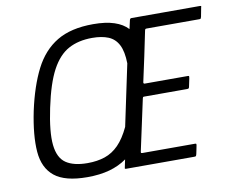

<svg xmlns="http://www.w3.org/2000/svg" viewBox="-76 -773 1058 876"><g transform="rotate(-10 453.5 -334.5)"><path d="M261 7Q158 7 109.5 -32Q61 -71 55 -147Q49 -223 72 -334Q96 -445 135 -521.5Q174 -598 239 -637Q304 -676 407 -676Q465 -676 504.5 -663Q544 -650 567 -625Q569 -635 571.5 -645Q574 -655 576 -665Q578 -673 584 -673Q663 -673 742 -673Q821 -673 900 -673Q906 -673 907 -671.5Q908 -670 906 -665Q904 -655 902 -644Q900 -633 898 -623Q896 -617 895 -615.5Q894 -614 888 -614Q827 -614 766 -614Q705 -614 645 -614Q640 -614 638.5 -612.5Q637 -611 636 -607Q624 -549 612 -491.5Q600 -434 587 -376Q586 -372 587.5 -370Q589 -368 593 -368Q643 -368 692.5 -368Q742 -368 791 -368Q797 -368 797.5 -366.5Q798 -365 797 -358Q795 -349 793 -339Q791 -329 789 -320Q788 -314 786 -312Q784 -310 778 -310Q729 -310 679 -310Q629 -310 580 -310Q575 -310 574 -308.5Q573 -307 572 -303Q559 -244 546.5 -185Q534 -126 521 -67Q520 -63 520.5 -60.5Q521 -58 527 -58Q587 -58 647.5 -58Q708 -58 769 -58Q775 -58 776 -56.5Q777 -55 776 -49Q774 -39 772 -29Q770 -19 768 -10Q766 -3 764.5 -1.5Q763 0 756 0Q677 0 598.5 0Q520 0 441 0Q434 0 436 -5Q438 -15 440 -24.5Q442 -34 444 -43Q409 -18 364 -5.5Q319 7 261 7ZM273 -56Q318 -56 353.5 -68Q389 -80 417.5 -109Q446 -138 470 -189L530 -473Q529 -528 513 -559Q497 -590 466.5 -602.5Q436 -615 392 -615Q328 -615 282 -590Q236 -565 203.5 -504.5Q171 -444 148 -334Q125 -225 131.5 -164.5Q138 -104 173.5 -80Q209 -56 273 -56Z"/></g></svg>

Font: Glory
Style: Italic
Weight: 400
Italic angle: -12°
Designer: Robert Leuschke
Foundry: Robert Leuschke
Version: Version 1.011